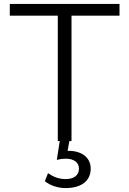

<svg xmlns="http://www.w3.org/2000/svg" viewBox="-20 -720 660 980"><path d="M30 -700V-640H275V0H285L270 96C285 92 300 90 315 90C358 90 383 109 383 141C383 174 358 194 315 194C278 194 252 182 225 164L209 205C235 226 274 240 315 240C395 240 443 203 443 141C443 80 391 48 325 50L334 0H345V-640H590V-700Z"/></svg>

Font: Gully Light
Style: Regular
Weight: 300
Designer: jaikishan Patel
Foundry: MagicType
Version: Version 1.000;Glyphs 3.2 (3242)